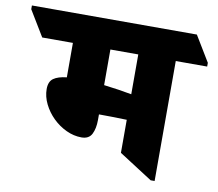

<svg xmlns="http://www.w3.org/2000/svg" viewBox="-153 -712 915 807"><g transform="rotate(10 305.0 -308.5)"><path d="M221 -117Q188 -117 156 -132Q124 -147 98.5 -172Q73 -197 57.5 -228.5Q42 -260 42 -292Q42 -324 61 -337.5Q80 -351 117 -355V-502H-14L-80 -611V-627H624L690 -518V-502H556V10H539L396 -82V-223Q367 -224 335 -224.5Q303 -225 284 -225H277V-201Q277 -165 265 -141Q253 -117 221 -117ZM277 -350Q309 -346 339.5 -341.5Q370 -337 396 -332V-502H277Z"/></g></svg>

Font: Noto Serif Devanagari Black
Style: Regular
Weight: 900
Designer: Universal Thirst, Indian Type Foundry and the Monotype Design Team
Foundry: Monotype Imaging Inc.
Version: Version 2.004; ttfautohint (v1.8.4.7-5d5b)